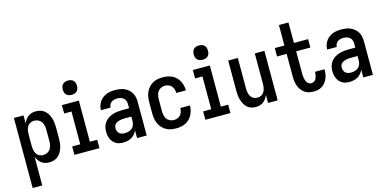

<svg xmlns="http://www.w3.org/2000/svg" viewBox="-85 -1238 3920 1947"><g transform="rotate(-15 1875.0 -265.0)"><path d="M60 215V-520H161V-435Q169 -455 181.5 -473Q194 -491 211 -504Q228 -517 249 -522.5Q270 -528 292 -528Q316 -528 340 -521Q364 -514 383 -498Q402 -482 414.5 -461Q427 -440 434.5 -416.5Q442 -393 445 -368.5Q448 -344 448 -320V-200Q448 -176 445 -151.5Q442 -127 434.5 -103.5Q427 -80 414.5 -59Q402 -38 383 -22Q364 -6 340 1Q316 8 292 8Q270 8 249 2.5Q228 -3 211 -16Q194 -29 181.5 -47Q169 -65 161 -85V215ZM251 -80Q273 -80 293 -89.5Q313 -99 325.5 -117Q338 -135 342.5 -156.5Q347 -178 347 -200V-320Q347 -342 342.5 -363.5Q338 -385 325.5 -403Q313 -421 293 -430.5Q273 -440 251 -440Q237 -440 223 -436Q209 -432 198 -423Q187 -414 179.5 -401.5Q172 -389 168 -375.5Q164 -362 162.5 -348Q161 -334 161 -320V-200Q161 -186 162.5 -172Q164 -158 168 -144.5Q172 -131 179.5 -118.5Q187 -106 198 -97Q209 -88 223 -84Q237 -80 251 -80Z M556 0V-88H641V-432H564V-520H742V-88H819V0ZM688 -595Q673 -595 658 -599.5Q643 -604 632.5 -614.5Q622 -625 617.5 -640Q613 -655 613 -670Q613 -685 617.5 -700Q622 -715 632.5 -725.5Q643 -736 658 -740.5Q673 -745 688 -745Q703 -745 718 -740.5Q733 -736 743.5 -725.5Q754 -715 758.5 -700Q763 -685 763 -670Q763 -655 758.5 -640Q754 -625 743.5 -614.5Q733 -604 718 -599.5Q703 -595 688 -595Z M1068 8Q1049 8 1029.5 4.5Q1010 1 993 -9Q976 -19 963 -34Q950 -49 942 -67Q934 -85 930.5 -104Q927 -123 927 -143Q927 -169 933.5 -194.5Q940 -220 956 -241Q972 -262 994 -276.5Q1016 -291 1041 -299Q1066 -307 1092 -310Q1118 -313 1144 -313H1214V-354Q1214 -372 1208.5 -389Q1203 -406 1189.5 -418Q1176 -430 1158.5 -435Q1141 -440 1124 -440Q1107 -440 1091 -436.5Q1075 -433 1062 -423.5Q1049 -414 1041.5 -399Q1034 -384 1034 -368Q1034 -368 1034 -368Q1034 -368 1034 -368H933Q933 -368 933 -368Q933 -368 933 -368Q933 -391 940 -414Q947 -437 960 -456.5Q973 -476 991.5 -490Q1010 -504 1032 -513Q1054 -522 1077 -525Q1100 -528 1124 -528Q1148 -528 1172.5 -524.5Q1197 -521 1219.5 -511Q1242 -501 1261 -485Q1280 -469 1292.5 -448Q1305 -427 1310 -402.5Q1315 -378 1315 -354V0H1214V-81Q1205 -60 1190 -42.5Q1175 -25 1155.5 -13.5Q1136 -2 1113.5 3Q1091 8 1068 8ZM1108 -80Q1129 -80 1149.5 -86Q1170 -92 1185 -105.5Q1200 -119 1207 -139Q1214 -159 1214 -180V-225H1144Q1131 -225 1118 -224Q1105 -223 1092.5 -220Q1080 -217 1068.5 -212Q1057 -207 1047 -198.5Q1037 -190 1032.5 -178Q1028 -166 1028 -153Q1028 -137 1033.5 -122.5Q1039 -108 1050.5 -97.5Q1062 -87 1077.5 -83.5Q1093 -80 1108 -80Z M1622 8Q1595 8 1568.5 3Q1542 -2 1518.5 -15.5Q1495 -29 1476.5 -49.5Q1458 -70 1447 -94.5Q1436 -119 1431.5 -146Q1427 -173 1427 -200V-320Q1427 -347 1431.5 -374Q1436 -401 1447 -425.5Q1458 -450 1476.5 -470.5Q1495 -491 1518.5 -504.5Q1542 -518 1568.5 -523Q1595 -528 1622 -528Q1648 -528 1673 -523.5Q1698 -519 1721 -508Q1744 -497 1762.5 -479Q1781 -461 1793 -438.5Q1805 -416 1811 -391Q1817 -366 1817 -341Q1817 -341 1817 -340.5Q1817 -340 1817 -339H1716Q1716 -339 1716 -339.5Q1716 -340 1716 -340Q1716 -360 1710.5 -378.5Q1705 -397 1692 -412Q1679 -427 1660.5 -433.5Q1642 -440 1622 -440Q1601 -440 1581 -430.5Q1561 -421 1548.5 -403Q1536 -385 1532 -363.5Q1528 -342 1528 -320V-200Q1528 -178 1532 -156.5Q1536 -135 1548.5 -117Q1561 -99 1581 -89.5Q1601 -80 1622 -80Q1642 -80 1660.5 -86.5Q1679 -93 1692 -108Q1705 -123 1710.5 -141.5Q1716 -160 1716 -180Q1716 -180 1716 -180.5Q1716 -181 1716 -181H1817Q1817 -180 1817 -179.5Q1817 -179 1817 -179Q1817 -154 1811 -129Q1805 -104 1793 -81.5Q1781 -59 1762.5 -41Q1744 -23 1721 -12Q1698 -1 1673 3.5Q1648 8 1622 8Z M1931 0V-88H2016V-432H1939V-520H2117V-88H2194V0ZM2063 -595Q2048 -595 2033 -599.5Q2018 -604 2007.5 -614.5Q1997 -625 1992.5 -640Q1988 -655 1988 -670Q1988 -685 1992.5 -700Q1997 -715 2007.5 -725.5Q2018 -736 2033 -740.5Q2048 -745 2063 -745Q2078 -745 2093 -740.5Q2108 -736 2118.5 -725.5Q2129 -715 2133.5 -700Q2138 -685 2138 -670Q2138 -655 2133.5 -640Q2129 -625 2118.5 -614.5Q2108 -604 2093 -599.5Q2078 -595 2063 -595Z M2459 8Q2435 8 2411.5 0.5Q2388 -7 2370.5 -23Q2353 -39 2341 -60.5Q2329 -82 2322 -105Q2315 -128 2312.5 -152Q2310 -176 2310 -200V-520H2411V-200Q2411 -186 2412.5 -172Q2414 -158 2418 -144.5Q2422 -131 2429.5 -118.5Q2437 -106 2447.5 -97Q2458 -88 2472 -84Q2486 -80 2500 -80Q2514 -80 2528 -84Q2542 -88 2552.5 -97Q2563 -106 2570.5 -118.5Q2578 -131 2582 -144.5Q2586 -158 2587.5 -172Q2589 -186 2589 -200V-520H2690V0H2589V-85Q2581 -65 2569 -47Q2557 -29 2539.5 -16.5Q2522 -4 2501 2Q2480 8 2459 8Z M3065 8Q3040 8 3015.5 2Q2991 -4 2971 -18.5Q2951 -33 2936.5 -54Q2922 -75 2914 -98.5Q2906 -122 2903 -147Q2900 -172 2900 -197V-432H2799V-520H2900V-735H3000V-520H3149V-432H3000V-197Q3000 -185 3001 -172.5Q3002 -160 3004.5 -147.5Q3007 -135 3011 -123.5Q3015 -112 3022.5 -102Q3030 -92 3041.5 -86Q3053 -80 3065 -80Q3076 -80 3086.5 -84Q3097 -88 3104.5 -95.5Q3112 -103 3117 -113Q3122 -123 3124.5 -133.5Q3127 -144 3128.5 -155Q3130 -166 3130 -177Q3130 -178 3130 -179.5Q3130 -181 3130 -182H3230Q3230 -179 3230 -176.5Q3230 -174 3230 -172Q3230 -149 3226 -126Q3222 -103 3212.5 -82Q3203 -61 3188 -43Q3173 -25 3153.5 -13Q3134 -1 3111 3.5Q3088 8 3065 8Z M3443 8Q3424 8 3404.5 4.5Q3385 1 3368 -9Q3351 -19 3338 -34Q3325 -49 3317 -67Q3309 -85 3305.5 -104Q3302 -123 3302 -143Q3302 -169 3308.5 -194.5Q3315 -220 3331 -241Q3347 -262 3369 -276.5Q3391 -291 3416 -299Q3441 -307 3467 -310Q3493 -313 3519 -313H3589V-354Q3589 -372 3583.5 -389Q3578 -406 3564.5 -418Q3551 -430 3533.5 -435Q3516 -440 3499 -440Q3482 -440 3466 -436.5Q3450 -433 3437 -423.5Q3424 -414 3416.5 -399Q3409 -384 3409 -368Q3409 -368 3409 -368Q3409 -368 3409 -368H3308Q3308 -368 3308 -368Q3308 -368 3308 -368Q3308 -391 3315 -414Q3322 -437 3335 -456.5Q3348 -476 3366.5 -490Q3385 -504 3407 -513Q3429 -522 3452 -525Q3475 -528 3499 -528Q3523 -528 3547.5 -524.5Q3572 -521 3594.5 -511Q3617 -501 3636 -485Q3655 -469 3667.5 -448Q3680 -427 3685 -402.5Q3690 -378 3690 -354V0H3589V-81Q3580 -60 3565 -42.5Q3550 -25 3530.5 -13.5Q3511 -2 3488.5 3Q3466 8 3443 8ZM3483 -80Q3504 -80 3524.5 -86Q3545 -92 3560 -105.5Q3575 -119 3582 -139Q3589 -159 3589 -180V-225H3519Q3506 -225 3493 -224Q3480 -223 3467.5 -220Q3455 -217 3443.5 -212Q3432 -207 3422 -198.5Q3412 -190 3407.5 -178Q3403 -166 3403 -153Q3403 -137 3408.5 -122.5Q3414 -108 3425.5 -97.5Q3437 -87 3452.5 -83.5Q3468 -80 3483 -80Z"/></g></svg>

Font: Zed Sans Semibold
Style: Regular
Weight: 600
Designer: Belleve Invis
Foundry: Belleve Invis
Version: Version 1.0.0; ttfautohint (v1.8.4)